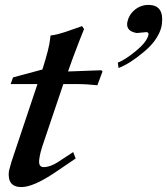

<svg xmlns="http://www.w3.org/2000/svg" viewBox="-20 -742 678 779"><path d="M396 -452 375 -396Q358 -398 335 -399.5Q312 -401 284 -401H237L157 -164Q142 -122 139 -93Q136 -64 157 -64Q184 -64 216 -85L277 -125L287 -99L203 -42Q115 17 67 17Q9 17 16 -47Q18 -54 22 -69.5Q26 -85 34 -108L132 -401H23L33 -428L152 -460Q180 -548 183 -582L185 -598Q201 -600 215 -603.5Q229 -607 244 -612L313 -636L321 -624Q313 -604 301.5 -575Q290 -546 276 -508L256 -452L391 -457ZM631 -620Q623 -598 606.5 -575.5Q590 -553 562 -530Q506 -483 461 -466L458 -488Q486 -498 530 -534Q572 -568 581 -596Q587 -612 571 -612Q576 -612 567 -611Q558 -610 535 -608Q493 -615 496 -647V-648Q501 -680 525.5 -701Q550 -722 582 -722Q646 -722 637 -646Q636 -634 631 -620Z"/></svg>

Font: DG Didot
Style: Bold Italic
Weight: 700
Designer: David Gatwood, Takis Katsoulidis, and George D. Matthiopoulos
Foundry: David Gatwood
Version: Version 1.0